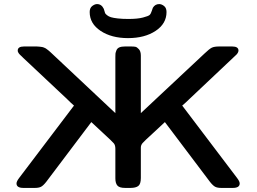

<svg xmlns="http://www.w3.org/2000/svg" viewBox="-20 -922 1259 942"><path d="M61 -22Q61 -32 74 -49L343 -404Q331 -414 309 -436L94 -638Q92 -640 87 -645Q82 -650 79 -652.5Q76 -655 73 -659Q70 -663 68.5 -666.5Q67 -670 67 -674Q67 -694 98 -694H160Q168 -694 174.5 -693Q181 -692 185.5 -691.5Q190 -691 196 -688.5Q202 -686 204.5 -684.5Q207 -683 212 -679Q217 -675 218.5 -674Q220 -673 226 -667.5Q232 -662 233 -661L546 -367V-642Q546 -654 546.5 -659Q547 -664 551 -674.5Q555 -685 565.5 -689.5Q576 -694 593 -694H623Q636 -694 644 -692.5Q652 -691 661.5 -680.5Q671 -670 671 -649V-367L984 -660Q1007 -682 1019 -688Q1031 -694 1056 -694H1119Q1150 -694 1150 -674Q1150 -669 1147 -663.5Q1144 -658 1140.5 -654.5Q1137 -651 1131 -645.5Q1125 -640 1123 -638L909 -436Q892 -419 874 -404L1143 -49Q1156 -32 1156 -22Q1156 0 1122 0H1066Q1047 0 1036 -5.5Q1025 -11 1010 -30L789 -323Q765 -301 731 -269Q688 -230 679.5 -220Q671 -210 671 -198V-49Q671 -19 658.5 -9.5Q646 0 620 0H594Q566 0 556 -11.5Q546 -23 546 -47V-190Q546 -191 546 -192Q546 -209 539 -218Q532 -227 485 -270Q452 -301 428 -323L207 -30Q192 -11 181 -5.5Q170 0 151 0H95Q61 0 61 -22ZM420 -863Q420 -883 432.5 -892.5Q445 -902 456 -902Q478 -902 489 -879Q490 -877 492 -869.5Q494 -862 495.5 -858Q497 -854 505 -847.5Q513 -841 524.5 -837.5Q536 -834 558 -831.5Q580 -829 610 -829Q655 -829 681.5 -836Q708 -843 714 -848.5Q720 -854 724.5 -868Q729 -882 730 -884Q741 -902 761 -902Q773 -902 785 -892.5Q797 -883 797 -863Q797 -806 743.5 -770.5Q690 -735 608 -735Q527 -735 473.5 -770.5Q420 -806 420 -863Z"/></svg>

Font: CMU Sans Serif
Style: Bold
Weight: 700
Version: Version 0.7.0